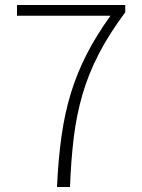

<svg xmlns="http://www.w3.org/2000/svg" viewBox="-20 -748 568 768"><path d="M208 0Q213 -110 226 -203Q239 -296 264 -377Q289 -458 328 -533.5Q367 -609 422 -685H48V-728H481V-699Q417 -613 375.5 -533Q334 -453 310 -370.5Q286 -288 275 -197.5Q264 -107 260 0Z"/></svg>

Font: Noto Sans HK Thin ExtraLight
Style: Regular
Weight: 250
Version: Version 2.004-H2;hotconv 1.0.118;makeotfexe 2.5.65603